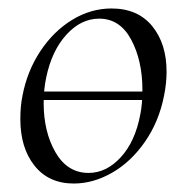

<svg xmlns="http://www.w3.org/2000/svg" viewBox="-20 -419 438 453"><path d="M64 -203H343V-183H64ZM28 -138Q28 -169 33 -193Q44 -251 75 -298Q106 -345 150 -372Q194 -399 243 -399Q305 -399 339 -357.5Q373 -316 373 -250Q373 -222 367 -193Q355 -132 322 -84.5Q289 -37 244.5 -11.5Q200 14 154 14Q95 14 61.5 -28Q28 -70 28 -138ZM311 -149Q316 -173 316 -207Q316 -276 289.5 -325.5Q263 -375 214 -375Q171 -375 136.5 -337Q102 -299 89 -236Q83 -208 83 -176Q83 -108 111 -59.5Q139 -11 189 -11Q231 -11 265 -48Q299 -85 311 -149Z"/></svg>

Font: Cormorant Infant
Style: Italic
Weight: 400
Italic angle: -10°
Designer: Christian Thalmann (Catharsis Fonts)
Foundry: Catharsis Fonts
Version: Version 4.000